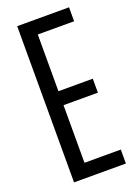

<svg xmlns="http://www.w3.org/2000/svg" viewBox="-152 -862 658 924"><g transform="rotate(-20 177.0 -400.0)"><path d="M60.5 0V-800H326V-728.5H140V-438H316V-366.5H140V-71.5H326V0Z"/></g></svg>

Font: Big Shoulders Text Thin
Style: Regular
Weight: 400
Version: Version 2.002